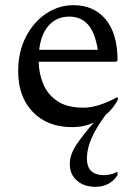

<svg xmlns="http://www.w3.org/2000/svg" viewBox="-20 -480 524 740"><path d="M259 10Q162 10 106 -49Q50 -108 50 -205Q50 -280 79.5 -337.5Q109 -395 157.5 -427.5Q206 -460 263 -460Q342 -460 387.5 -405Q433 -350 433 -247L428 -242H129Q130 -196 147 -155.5Q164 -115 201.5 -90Q239 -65 302 -65Q357 -65 431 -105H434V-95Q417 -62 387 -37Q350 13 332.5 53.5Q315 94 315 130Q315 164 332 179.5Q349 195 380 195Q391 195 403.5 192.5Q416 190 430 183H433V195Q420 216 398.5 228Q377 240 348 240Q304 240 276.5 216Q249 192 249 152Q249 115 276 75.5Q303 36 342 -8Q304 10 259 10ZM247 -416Q199 -416 168.5 -382.5Q138 -349 131 -288H357Q346 -356 318.5 -386Q291 -416 247 -416Z"/></svg>

Font: Spectral
Style: Regular
Weight: 400
Designer: Jean-Baptiste Levee
Foundry: Production Type
Version: Version 2.001